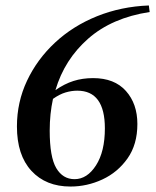

<svg xmlns="http://www.w3.org/2000/svg" viewBox="-20 -669 571 703"><path d="M238 14Q148 14 95 -43.5Q42 -101 42 -206Q42 -295 79 -373.5Q116 -452 181.5 -513Q247 -574 335 -609.5Q423 -645 525 -649L528 -625Q390 -604 303 -527.5Q216 -451 183 -339Q216 -362 249 -372.5Q282 -383 321 -383Q399 -383 441 -336Q483 -289 483 -215Q483 -140 447 -89Q411 -38 355 -12Q299 14 238 14ZM162 -191Q162 -94 186 -53.5Q210 -13 253 -13Q299 -13 331.5 -63.5Q364 -114 364 -199Q364 -337 263 -337Q242 -337 220 -330.5Q198 -324 174 -307Q162 -252 162 -191Z"/></svg>

Font: DM Serif Text
Style: Italic
Weight: 400
Italic angle: -12°
Designer: Colophon Foundry, Frank Grießhammer
Foundry: Colophon Foundry
Version: Version 5.100; ttfautohint (v1.8.2)